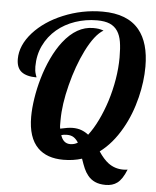

<svg xmlns="http://www.w3.org/2000/svg" viewBox="-58 -799 781 961"><g transform="rotate(5 332.5 -318.5)"><path d="M418.5 74.2Q406.2 59.1 397.9 40Q389.6 21 379.9 -7.8Q336.9 5.9 287.1 5.9Q203.6 5.9 158.2 -39.6Q107.9 -89.8 107.9 -194.8Q107.9 -236.3 115.7 -287.1Q123.5 -337.9 138.2 -388.7Q153.8 -442.9 177 -492.2Q200.2 -541.5 229 -578.6Q295.9 -664.1 378.9 -664.1Q394 -664.1 406 -662.4Q418 -660.6 431.2 -655.8Q387.7 -630.4 345.2 -545.4Q306.2 -466.8 281.2 -368.2Q255.9 -269 255.9 -190.9V-168.5Q255.4 -159.2 257.8 -147.9Q297.4 -157.2 319.8 -157.2Q344.7 -157.2 363.8 -150.1Q382.8 -143.1 399.9 -129.9Q424.8 -162.1 447.3 -208.3Q469.7 -254.4 486.8 -307.6Q503.9 -361.8 513.4 -418.7Q522.9 -475.6 522.9 -528.8Q522.9 -575.7 517.6 -607.4Q512.2 -639.2 498.5 -660.2Q483.9 -682.6 459 -693.4Q434.1 -704.1 395 -704.1Q337.9 -704.1 285.6 -686.3Q233.4 -668.5 193.8 -635.3Q152.8 -600.6 129.9 -552.7Q106.9 -504.9 106.9 -446.8Q106.9 -424.8 112.3 -408.7Q113.8 -402.3 115.7 -399.4Q117.2 -396 117.2 -393.1Q67.4 -393.1 41.7 -412.8Q16.1 -432.6 16.1 -477.1Q16.1 -545.9 73.7 -610.4Q130.4 -672.9 220.7 -710.4Q315.9 -750 418.9 -750Q543.9 -750 603 -678.2Q655.8 -613.8 655.8 -494.1Q655.8 -419.4 636.2 -339.4Q614.3 -250.5 573.7 -179.7Q527.8 -98.6 464.8 -51.8Q489.3 -14.6 514.6 4.4Q547.4 28.8 589.8 28.8Q601.6 28.8 611.8 26.9Q592.3 76.7 566.4 95.7Q543.5 112.8 508.8 112.8Q477.1 112.8 455.1 102.8Q433.1 92.8 418.5 74.2ZM352.1 -85.9Q341.8 -102.5 328.6 -111.3Q315.4 -120.1 294.9 -120.1Q277.3 -120.1 266.1 -116.2Q279.3 -75.2 314 -75.2Q335.4 -75.2 352.1 -85.9Z"/></g></svg>

Font: Pattaya
Style: Regular
Weight: 400
Designer: Pablo Impallari / Thai characters Designed by Thanarat Vachiruckul and Suppakit Chalermlarp
Foundry: Pablo Impallari
Version: Version 2.000